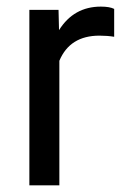

<svg xmlns="http://www.w3.org/2000/svg" viewBox="-20 -558 378 578"><path d="M323.7 -447.3Q303.2 -450.7 279.3 -450.7Q190.4 -450.7 158.7 -375V0H68.4V-528.3H156.2L157.7 -467.3Q202.1 -538.1 283.7 -538.1Q310.1 -538.1 323.7 -531.2Z"/></svg>

Font: SteelSelectRoboto
Style: Roboto-Regular
Weight: 400
Designer: Google
Version: Version 2.137; 2017